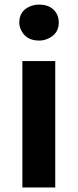

<svg xmlns="http://www.w3.org/2000/svg" viewBox="-20 -830 344 850"><path d="M79.1 0V-559.6H224.6V0ZM153.3 -650.4Q97.7 -650.4 75.2 -693.4Q65.4 -710.9 65.4 -730.5Q65.4 -782.2 113.3 -801.8Q131.8 -809.6 153.3 -809.6Q210 -809.6 232.4 -766.6Q240.2 -750 240.2 -730.5Q240.2 -681.6 195.3 -660.2Q175.8 -650.4 153.3 -650.4Z"/></svg>

Font: Taipei Sans TC Beta
Style: Bold
Weight: 700
Designer: JT Foundry
Foundry: JT Foundry
Version: Version 1.000